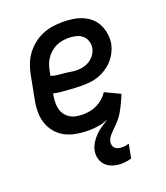

<svg xmlns="http://www.w3.org/2000/svg" viewBox="-140 -639 830 959"><g transform="rotate(-20 275.0 -159.0)"><path d="M340 224Q317 224 296 217.5Q275 211 259.5 196.5Q244 182 238 161Q232 140 236 117Q240 97 251.5 78Q263 59 279 43Q295 27 313.5 15Q332 3 351 -9Q324 3 296.5 7.5Q269 12 243 12Q210 12 178.5 6.5Q147 1 120 -13Q93 -27 73.5 -50.5Q54 -74 44.5 -103Q35 -132 35.5 -164.5Q36 -197 43 -230L66 -350Q71 -376 81 -402.5Q91 -429 108 -452Q125 -475 148 -493.5Q171 -512 197.5 -523Q224 -534 251 -538Q278 -542 304 -542Q332 -542 359 -538Q386 -534 409.5 -524Q433 -514 452 -497Q471 -480 482 -457.5Q493 -435 497 -408Q501 -381 496 -354Q491 -332 480.5 -311.5Q470 -291 454 -273.5Q438 -256 418 -243Q398 -230 376.5 -222.5Q355 -215 333 -212.5Q311 -210 289 -210Q270 -210 251 -211Q232 -212 213.5 -213.5Q195 -215 176 -216.5Q157 -218 139 -223L137 -214Q134 -195 133.5 -177Q133 -159 137 -142.5Q141 -126 151 -112Q161 -98 175 -89Q189 -80 207 -76.5Q225 -73 243 -73Q262 -73 281 -76.5Q300 -80 318.5 -89Q337 -98 352.5 -111.5Q368 -125 379 -142L459 -104Q453 -90 447 -76Q441 -62 434 -48Q427 -34 419.5 -21Q412 -8 402.5 4.5Q393 17 382 28.5Q371 40 359.5 51Q348 62 338 74.5Q328 87 325 102Q323 112 325.5 121.5Q328 131 335 137Q342 143 351.5 145.5Q361 148 372 148Q381 148 390 146.5Q399 145 408 142L394 216Q380 220 366.5 222Q353 224 340 224ZM293 -291Q310 -291 327.5 -295.5Q345 -300 360 -310Q375 -320 386 -335.5Q397 -351 400 -368Q404 -388 397.5 -406.5Q391 -425 377 -436.5Q363 -448 344 -452.5Q325 -457 305 -457Q289 -457 271.5 -454Q254 -451 238.5 -443.5Q223 -436 209 -424Q195 -412 185 -397Q175 -382 169.5 -366Q164 -350 161 -334L156 -310Q172 -304 189 -302Q206 -300 224 -298.5Q242 -297 259 -294Q276 -291 293 -291Z"/></g></svg>

Font: Lode Dark Term
Style: Bold Italic
Weight: 700
Italic angle: -11°
Monospace: yes
Designer: Belleve Invis
Foundry: Belleve Invis
Version: Version 29.2.0